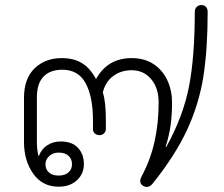

<svg xmlns="http://www.w3.org/2000/svg" viewBox="-20 -730 887 760"><path d="M75 -168V-343Q75 -419 117 -459.5Q159 -500 224 -500Q273 -500 305.5 -479.5Q338 -459 360 -417Q406 -500 501 -500Q553 -500 589 -475.5Q625 -451 643 -411Q661 -371 661 -325Q661 -276 655.5 -235.5Q650 -195 636 -150L638 -148Q705 -269 728 -387Q751 -505 751 -683Q751 -695 758.5 -702.5Q766 -710 777 -710Q789 -710 795.5 -702.5Q802 -695 802 -683Q802 -535 785 -427Q768 -319 721 -217Q674 -115 584 -3Q573 10 561 10Q554 10 547 6Q535 -1 535 -14Q535 -21 541 -33Q608 -156 608 -325Q608 -381 578.5 -416.5Q549 -452 501 -452Q459 -452 428 -429Q397 -406 387 -364Q399 -328 399 -255V-220Q399 -210 392 -202.5Q385 -195 374 -195Q363 -195 355.5 -201.5Q348 -208 348 -220V-253Q348 -347 319 -400.5Q290 -454 227 -454Q178 -454 152 -426.5Q126 -399 126 -345V-164Q126 -141 132 -113H134Q144 -140 167 -155Q190 -170 220 -170Q265 -170 288.5 -145Q312 -120 312 -80Q312 -42 284.5 -16.5Q257 9 212 9Q148 9 111.5 -42.5Q75 -94 75 -168ZM265 -80Q265 -101 251 -113.5Q237 -126 212 -126Q190 -126 175 -112.5Q160 -99 160 -80Q160 -60 173.5 -47.5Q187 -35 212 -35Q237 -35 251 -47.5Q265 -60 265 -80Z"/></svg>

Font: Kodchasan ExtraLight
Style: Regular
Weight: 275
Version: Version 1.000; ttfautohint (v1.6)